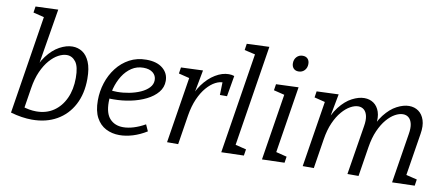

<svg xmlns="http://www.w3.org/2000/svg" viewBox="-69 -1045 3081 1327"><g transform="rotate(10 1472.0 -381.5)"><path d="M49.2 -14.3 164.6 -742.3 191.7 -695.1 82.2 -722.2 88.9 -765.7 247.2 -771.7 175.2 -335.9 147.8 -297Q171.4 -379.7 211.6 -432.8Q251.7 -486 299.2 -511.9Q346.7 -537.7 389.8 -537.7Q427.8 -537.7 459.1 -517.6Q490.4 -497.4 509.4 -453Q528.5 -408.7 528.5 -335.4Q528.5 -230.7 487.6 -153.2Q446.8 -75.7 372.7 -33.5Q298.7 8.7 199.3 8.7Q129.6 8.7 49.2 -14.3ZM131.6 -44.5 114.5 -71.6Q141.8 -61.9 168.5 -57.2Q195.1 -52.6 218.7 -52.6Q288.7 -52.6 340.1 -87.2Q391.5 -121.8 420.2 -184Q448.8 -246.1 448.8 -327.7Q448.8 -406.9 423.7 -440Q398.5 -473.1 360.9 -473.1Q333.6 -473.1 302.5 -456.6Q271.4 -440.2 242.1 -406.7Q212.8 -373.2 190.2 -323Q167.6 -272.7 156.9 -204.4Z M812.9 8.9Q760.3 8.9 717.8 -13.1Q675.3 -35.1 650.4 -81.5Q625.5 -128 625.5 -201.8Q625.5 -265.3 644.7 -325Q663.9 -384.7 700.8 -432.6Q737.6 -480.4 790 -508.6Q842.4 -536.7 908.5 -536.7Q981.9 -536.7 1023.2 -502.7Q1064.5 -468.7 1064.5 -415Q1064.5 -369.8 1035.7 -335Q1006.8 -300.1 958.4 -276Q909.9 -251.8 850.6 -239.6Q791.4 -227.3 730.5 -227.3Q720.4 -227.3 710.9 -227.4Q701.5 -227.6 692 -228.6L697.4 -285.6Q709.2 -284.6 721.7 -283.6Q734.2 -282.6 747.2 -282.6Q788.7 -282.6 831.4 -290.9Q874.1 -299.3 909.5 -315.1Q944.9 -331 966.6 -354.2Q988.4 -377.5 988.4 -407.5Q988.4 -439 964.3 -458.8Q940.1 -478.5 897.5 -478.5Q851.4 -478.5 815.1 -454.4Q778.8 -430.3 753.4 -390.1Q728.1 -349.8 714.8 -301Q701.6 -252.3 701.6 -203Q701.6 -123 736.5 -86.1Q771.4 -49.3 828.7 -49.3Q863.7 -49.3 903.1 -61.4Q942.5 -73.5 982.8 -96.4L1003.4 -50.6Q955.8 -21 907 -6Q858.2 8.9 812.9 8.9Z M1146.9 0 1226.9 -502.7 1254 -454.8 1145.2 -481.9 1151.9 -525.4 1305.5 -531.4 1268.5 -334.5 1245.1 -296Q1265.8 -372 1305.1 -425.7Q1344.4 -479.4 1392.4 -508.2Q1440.4 -537.1 1486.5 -537.1Q1508.5 -537.1 1524.8 -531L1499.8 -384.9H1449.9L1452.6 -483.8L1463 -473.8Q1434.6 -476.1 1403.3 -459.8Q1372.1 -443.5 1342.8 -409.7Q1313.5 -375.9 1291 -325.1Q1268.6 -274.3 1257.6 -206.8L1224.9 0Z M1527.9 3.3 1646.2 -742.3 1673.3 -695.5 1564.6 -720.5 1571.3 -765.4 1728.9 -771.7 1610.6 -25.7 1582.8 -72.9 1692.9 -45.8 1685.8 -1.3Z M1813.6 3.3 1893.9 -502.7 1922.3 -454.8 1812.2 -481.9 1818.9 -525.4 1976.2 -531.4 1895.9 -24.7 1869.8 -71.9 1977.9 -44.8 1971.2 -1.3ZM1956 -639.2Q1934 -639.2 1921.3 -652.7Q1908.6 -666.3 1908.6 -689Q1908.6 -716.1 1925.1 -733.6Q1941.7 -751.2 1967.4 -751.2Q1989.5 -751.2 2002.2 -738Q2014.9 -724.8 2014.9 -701.4Q2014.9 -674.6 1998.5 -656.9Q1982.1 -639.2 1956 -639.2Z M2726.7 3.3 2782.4 -345.6Q2789.7 -388.5 2783.4 -416.8Q2777.1 -445.1 2760.6 -459.3Q2744.2 -473.5 2720.2 -473.5Q2693.9 -473.5 2664.3 -457.1Q2634.7 -440.8 2606.7 -408Q2578.7 -375.2 2556.4 -325.1Q2534.2 -275 2523.5 -206.8L2490.8 0H2412.8L2468.5 -345.6Q2475.8 -388.5 2469.5 -416.8Q2463.2 -445.1 2446.7 -459.3Q2430.2 -473.5 2406.3 -473.5Q2380.6 -473.5 2351 -457.1Q2321.4 -440.8 2293.1 -408Q2264.8 -375.2 2242.5 -325.1Q2220.2 -275 2209.6 -206.8L2176.9 0H2098.9L2175.2 -479.9L2206 -454.8L2097.2 -481.9L2103.9 -525.4L2257.5 -531.4L2220.5 -334.5L2197.1 -296.6Q2223.7 -384 2264.9 -436.7Q2306.1 -489.4 2352.2 -513.2Q2398.4 -537.1 2437.8 -537.1Q2475.5 -537.1 2503.3 -517.7Q2531.1 -498.4 2544 -460.4Q2556.8 -422.4 2547.8 -366.4L2540.5 -320.1L2512 -296.6Q2538.7 -384 2579.7 -436.7Q2620.7 -489.4 2666.5 -513.2Q2712.3 -537.1 2751.7 -537.1Q2790.1 -537.1 2818.2 -516.9Q2846.4 -496.7 2859.2 -457.5Q2872.1 -418.3 2862.4 -360.7L2812.1 -45.8L2779.3 -72.9L2891.4 -45.8L2884.7 -1.3Z"/></g></svg>

Font: Bitter Thin
Style: Italic
Weight: 100
Italic angle: -9°
Designer: Sol Matas, and Bitter project Authors
Foundry: Sol Matas
Version: Version 2.002